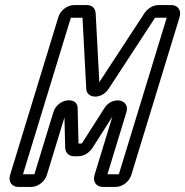

<svg xmlns="http://www.w3.org/2000/svg" viewBox="-20 -712 730 757"><path d="M403.6 -25 478.5 -270C485.3 -292 474.9 -307 460.7 -313C442.1 -321 409.3 -315 391.1 -285L302.6 -146H289.6L286.1 -285C286.8 -333 207.4 -325 190.5 -270L115.6 -25H70.6L259.3 -642H305.3L320 -363C320.8 -323 380.2 -318 409 -363L591.3 -642H637.3L448.6 -25ZM497.7 -22 688.2 -645C696.1 -671 681.6 -692 655.6 -692H604.6C582.6 -692 562.3 -678 550.1 -661L371.6 -388L357.1 -661C355.3 -678 344.6 -692 322.6 -692H271.6C245.6 -692 218.1 -671 210.2 -645L19.7 -22C11.8 4 26.4 25 52.4 25H103.4C129.4 25 156.8 4 164.7 -22L234.1 -249L237.1 -128C238.6 -110 250.4 -96 272.4 -96H289.4C311.4 -96 331.6 -110 344.1 -128L423 -252L352.7 -22C345.1 3 358.4 25 385.4 25H436.4C462.4 25 489.8 4 497.7 -22Z"/></svg>

Font: DIN Rundschrift
Style: EngKontKu
Weight: 400
Width: 3
Version: Version 1.027